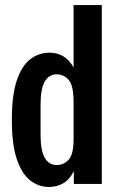

<svg xmlns="http://www.w3.org/2000/svg" viewBox="-20 -730 465 762"><path d="M174 12Q134 12 100.5 -13.5Q67 -39 47 -97.5Q27 -156 27 -254Q27 -354 47 -412Q67 -470 101 -495.5Q135 -521 176 -521Q206 -521 230.5 -507Q255 -493 272 -462V-710H384V0H273V-51Q257 -18 231.5 -3Q206 12 174 12ZM141 -195Q141 -133 157.5 -104Q174 -75 205 -75Q233 -75 252.5 -96Q272 -117 272 -178V-325Q272 -391 252.5 -413Q233 -435 205 -435Q174 -435 157.5 -406Q141 -377 141 -314Z"/></svg>

Font: Special Gothic Condensed Medium
Style: Regular
Weight: 500
Width: 3
Designer: Alistair McCready
Foundry: Monolith
Version: Version 1.000; ttfautohint (v1.8.4.7-5d5b)